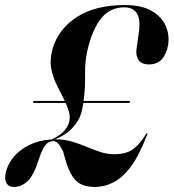

<svg xmlns="http://www.w3.org/2000/svg" viewBox="-55 -730 687 760"><path d="M-31 -51.5Q-16.5 -104 32.2 -139Q81 -174 149.5 -178Q206 -203.5 218 -245Q223.5 -264 219 -283.2Q214.5 -302.5 205 -322.5H79.5Q74.5 -322.5 75.5 -326.5Q77 -330.5 82 -330.5H201.5Q187.5 -359 171.5 -390Q155.5 -421 148.2 -457Q141 -493 153 -536Q174.5 -613.5 248 -661.8Q321.5 -710 439 -710Q506 -710 546 -686.5Q586 -663 601.5 -626.2Q617 -589.5 610 -549.5Q595 -475 535 -475Q504 -475 492 -494.8Q480 -514.5 487.5 -550L496 -612.5Q505 -701 436.5 -701Q386 -701 352 -664.8Q318 -628.5 296.5 -552.5Q280.5 -496.5 281.8 -440.5Q283 -384.5 276 -330.5H456Q461 -330.5 459.5 -326.5Q458.5 -322.5 453.5 -322.5H275Q271.5 -300 266 -280.5Q257.5 -251.5 231.2 -223.2Q205 -195 162.5 -178.5H165.5Q200.5 -178.5 230.2 -169.5Q260 -160.5 287.2 -149Q314.5 -137.5 341.8 -128.5Q369 -119.5 399.5 -119.5Q440 -119.5 467.2 -136.5Q494.5 -153.5 523 -199Q525 -202.5 527.5 -202Q530 -201.5 528 -198Q497.5 -118 464.5 -72.8Q431.5 -27.5 395.2 -8.8Q359 10 319.5 10Q286 10 263 -2.2Q240 -14.5 224.2 -45Q208.5 -75.5 195 -131Q182 -155 173.8 -163.2Q165.5 -171.5 154.5 -171.5Q138.5 -171.5 125.2 -156Q112 -140.5 98.5 -98.5Q77.5 -33.5 53 -11.8Q28.5 10 0 10Q-22 10 -30.2 -7Q-38.5 -24 -31 -51.5Z"/></svg>

Font: Fraunces 144pt S000 SemiBold
Style: Italic
Weight: 600
Italic angle: -16°
Version: Version 1.000; ttfautohint (v1.8.3)